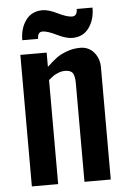

<svg xmlns="http://www.w3.org/2000/svg" viewBox="-57 -868 598 909"><g transform="rotate(-5 242.0 -413.5)"><path d="M309.6 -683.6Q280.3 -683.6 237.3 -704.8Q194.3 -726.1 170.9 -726.1Q147.5 -726.1 147.5 -693.4H72.3Q72.3 -750 100.3 -788.3Q128.4 -826.7 179.7 -826.7Q208 -826.7 250.5 -805.7Q293 -784.7 316.9 -784.7Q341.8 -784.7 341.8 -818.4H417Q417 -761.2 388.9 -722.4Q360.8 -683.6 309.6 -683.6ZM182.1 -557.6Q210 -583 227.5 -596.4Q245.1 -609.9 276.1 -621.8Q307.1 -633.8 342.3 -633.8Q382.3 -633.8 407.2 -604.5Q432.1 -575.2 432.1 -532.7V0H307.1V-468.8Q307.1 -501.5 297.9 -516.4Q288.6 -531.2 260.3 -531.2Q244.1 -531.2 228.3 -524.7Q212.4 -518.1 204.6 -512.5Q196.8 -506.8 182.1 -494.6V0H57.1V-625H182.1Z"/></g></svg>

Font: Oswald
Style: Stencbab
Weight: 400
Designer: Mathieu Le Lay
Foundry: Mathieu Le Lay
Version: Version 1.000